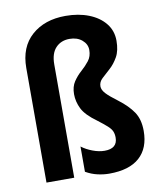

<svg xmlns="http://www.w3.org/2000/svg" viewBox="-86 -834 765 913"><g transform="rotate(-10 296.5 -377.5)"><path d="M511 -607Q511 -559 494 -529Q477 -499 454.5 -479Q432 -459 415 -443Q398 -427 398 -406Q398 -389 414.5 -371Q431 -353 470 -324Q515 -290 539.5 -254Q564 -218 564 -162Q564 -79 514.5 -34.5Q465 10 368 10Q341 10 312 3.5Q283 -3 255 -19V-141Q277 -124 307.5 -112.5Q338 -101 365 -101Q427 -101 427 -154Q427 -171 421.5 -184Q416 -197 400 -211.5Q384 -226 355 -248Q302 -286 285 -320.5Q268 -355 268 -391Q268 -427 284 -451Q300 -475 321.5 -494Q343 -513 359.5 -534Q376 -555 376 -586Q376 -614 352.5 -634Q329 -654 292 -654Q251 -654 225.5 -627Q200 -600 200 -547V0H66V-553Q66 -654 128.5 -709.5Q191 -765 292 -765Q355 -765 404.5 -745.5Q454 -726 482.5 -690.5Q511 -655 511 -607Z"/></g></svg>

Font: Noto Sans Sinhala UI Condensed
Style: Bold
Weight: 700
Width: 3
Designer: Jelle Bosma - Monotype Design Team
Foundry: Monotype Imaging Inc.
Version: Version 2.006; ttfautohint (v1.8.4.7-5d5b)